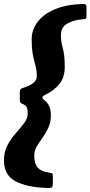

<svg xmlns="http://www.w3.org/2000/svg" viewBox="-55 -800 457 970"><path d="M181 149.5Q82.5 146.5 23.8 116Q-35 85.5 -35 10Q-35 -34 -16.8 -67.5Q1.5 -101 25.2 -127.8Q49 -154.5 67 -178Q85 -201.5 85 -225Q85 -251.5 78.8 -260.8Q72.5 -270 56.5 -276Q49 -279 47 -283.8Q45 -288.5 45 -299.5V-333Q45 -343.5 47.5 -347.8Q50 -352 58 -354.5Q73.5 -359.5 90.5 -367Q107.5 -374.5 119.2 -386.5Q131 -398.5 131 -416Q131 -439.5 127 -456.8Q123 -474 118 -492Q113 -510 109 -535.5Q105 -561 105 -601Q105 -648.5 134.2 -688.2Q163.5 -728 220.8 -752.5Q278 -777 362 -780Q373.5 -780 377.8 -777Q382 -774 382 -761.5V-725Q382 -710 379.2 -706.8Q376.5 -703.5 362.5 -702.5Q320.5 -700 286.8 -681.8Q253 -663.5 253 -624.5Q253 -600 255.8 -584.8Q258.5 -569.5 262.5 -555.5Q266.5 -541.5 269.2 -520Q272 -498.5 272 -461Q272 -410 245.8 -376.8Q219.5 -343.5 176.5 -322.5Q158 -313.5 159 -307.2Q160 -301 171 -292.5Q202 -267.5 202 -220Q202 -182.5 189.2 -154.8Q176.5 -127 160 -104.2Q143.5 -81.5 130.8 -60.2Q118 -39 118 -14Q118 27 136 47Q154 67 189.5 71Q201 73 206.5 75Q212 77 212 91V129.5Q212 146 204 148Q196 150 181 149.5Z"/></svg>

Font: Besley* Condensed
Style: Bold Italic
Weight: 700
Width: 3
Italic angle: -13°
Designer: Owen Earl
Foundry: indestructible type*
Version: Version 3.000; ttfautohint (v1.8.3)